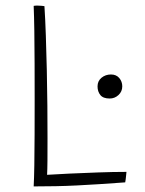

<svg xmlns="http://www.w3.org/2000/svg" viewBox="-20 -668 520 687"><path d="M100.5 -1Q102 -28.5 102.8 -77Q103.5 -125.5 103.8 -186.2Q104 -247 104 -312Q104 -377 103.8 -440.5Q103.5 -504 102.8 -557.8Q102 -611.5 100.5 -647Q103 -647.5 107 -647.8Q111 -648 114 -648Q121.5 -648 129 -647.2Q136.5 -646.5 139 -646Q142 -600.5 144 -541Q146 -481.5 147.5 -416.8Q149 -352 149.5 -289Q150 -226 150 -173.5Q150 -128 149.8 -93.8Q149.5 -59.5 148.5 -42.5Q178.5 -44.5 227.5 -46.8Q276.5 -49 331 -51Q385.5 -53 432.5 -53Q432 -46.5 431.2 -39.8Q430.5 -33 429.8 -26.8Q429 -20.5 428 -15.5Q376 -11.5 334.5 -9Q293 -6.5 256 -4.5Q216.5 -2.5 179.5 -1.8Q142.5 -1 100.5 -1ZM372.5 -315.5Q349 -315.5 339 -328Q329 -340.5 329 -359Q329 -378 343.2 -389.8Q357.5 -401.5 377 -401.5Q396 -401.5 406.8 -388.8Q417.5 -376 417.5 -359Q417.5 -340.5 404 -328Q390.5 -315.5 372.5 -315.5Z"/></svg>

Font: Grandstander Thin Thin
Style: Regular
Weight: 250
Version: Version 1.200